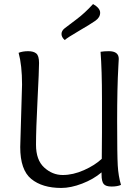

<svg xmlns="http://www.w3.org/2000/svg" viewBox="-20 -919 684 949"><path d="M440 -899Q475 -879 475 -856Q475 -833 451.5 -816.5Q428 -800 370.5 -766.5Q313 -733 300 -721Q284 -735 284 -751Q284 -767 300 -779.5Q316 -792 357.5 -823Q399 -854 440 -899ZM80 -192 89 -501Q89 -596 72 -658Q92 -666 119 -666Q146 -666 159.5 -654.5Q173 -643 173 -607.5Q173 -572 165.5 -425.5Q158 -279 158 -203.5Q158 -128 198.5 -91Q239 -54 290 -54Q341 -54 395 -78Q449 -102 483 -134L484 -262V-431Q484 -572 477 -663Q494 -666 518 -666Q567 -666 567 -628Q567 -626 565 -591Q559 -486 559 -320Q559 -154 562 -101.5Q565 -49 578 -5Q560 3 531.5 3Q503 3 492.5 -9.5Q482 -22 482 -56V-67Q442 -33 386 -11.5Q330 10 283 10Q189 10 134.5 -34.5Q80 -79 80 -192Z"/></svg>

Font: Overlock Mod
Style: Regular
Weight: 400
Designer: Dario Muhafara
Foundry: Dario Manuel Muhafara
Version: Version 1.001